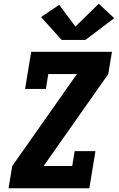

<svg xmlns="http://www.w3.org/2000/svg" viewBox="-20 -1014 640 1034"><path d="M26 0 46 -120 394 -615H240L227 -535H115L148 -735H583L563 -615L215 -120H369L382 -200H494L461 0ZM440 -799H312L201 -922L299 -988L386 -871L512 -994L595 -916Z"/></svg>

Font: Iosevka Slab HvExObl
Style: Regular
Weight: 900
Width: 7
Italic angle: -9°
Monospace: yes
Designer: Belleve Invis
Foundry: Belleve Invis
Version: Version 11.1.1; ttfautohint (v1.8.3)